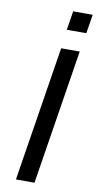

<svg xmlns="http://www.w3.org/2000/svg" viewBox="-99 -946 501 988"><g transform="rotate(10 151.0 -451.5)"><path d="M60 0 172 -705H269L157 0ZM184 -804 200 -903H302L286 -804Z"/></g></svg>

Font: Nunito Sans 7pt SemiCondensed Medium
Style: Italic
Weight: 500
Width: 4
Italic angle: -9°
Designer: Vernon Adams
Foundry: Vernon Adams
Version: Version 3.101;gftools[0.9.27]